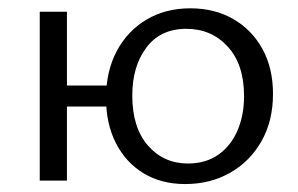

<svg xmlns="http://www.w3.org/2000/svg" viewBox="-20 -443 732 471"><path d="M77.5 0V-414.2H144.2V0ZM109.8 -181.6V-233.1H272.5V-181.6ZM434.3 8.5Q375.5 8.5 331.9 -18.1Q288.3 -44.7 264.2 -92.1Q240.1 -139.5 240.1 -202.1Q240.1 -268.4 266.5 -317.9Q293 -367.4 339.5 -395Q386.1 -422.6 446.8 -422.6Q506.5 -422.6 552.2 -396.3Q597.9 -370 623.8 -322.9Q649.7 -275.7 649.7 -212.5Q649.7 -146.3 621.4 -96.5Q593.1 -46.8 544.5 -19.2Q495.9 8.5 434.3 8.5ZM440.8 -41.9Q485.3 -41.9 516.1 -63.9Q546.9 -85.9 562.8 -123.3Q578.7 -160.7 578.7 -207.1Q578.7 -284.8 538.8 -328.5Q498.8 -372.3 437 -372.3Q373.5 -372.3 339 -326.2Q304.5 -280.2 304.5 -208.7Q304.5 -129.9 343 -85.9Q381.5 -41.9 440.8 -41.9Z"/></svg>

Font: Ysabeau
Style: Bold
Weight: 700
Designer: Christian Thalmann (Catharsis Fonts)
Version: Version 2.000;gftools[0.9.27.dev2+g8671c4b]